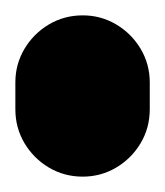

<svg xmlns="http://www.w3.org/2000/svg" viewBox="-20 -230 215 250"><path d="M0 -87.7H175V-122.7H0ZM87.7 -175Q63.7 -175 43.7 -163.2Q23.7 -151.3 11.8 -131.3Q0 -111.3 0 -87.7Q0 -63.7 11.8 -43.7Q23.7 -23.7 43.7 -11.8Q63.7 0 87.7 0Q111.3 0 131.3 -11.8Q151.3 -23.7 163.2 -43.7Q175 -63.7 175 -87.7Q175 -111.3 163.2 -131.3Q151.3 -151.3 131.3 -163.2Q111.3 -175 87.7 -175ZM87.7 -210Q63.7 -210 43.7 -198.2Q23.7 -186.3 11.8 -166.3Q0 -146.3 0 -122.7Q0 -98.7 11.8 -78.7Q23.7 -58.7 43.7 -46.8Q63.7 -35 87.7 -35Q111.3 -35 131.3 -46.8Q151.3 -58.7 163.2 -78.7Q175 -98.7 175 -122.7Q175 -146.3 163.2 -166.3Q151.3 -186.3 131.3 -198.2Q111.3 -210 87.7 -210Z"/></svg>

Font: Wavefont Thin
Style: Regular
Weight: 100
Monospace: yes
Version: Version 3.005;gftools[0.9.33]